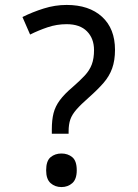

<svg xmlns="http://www.w3.org/2000/svg" viewBox="-20 -744 558 778"><path d="M190 -202V-220Q190 -258 197 -285.5Q204 -313 222.5 -338Q241 -363 273 -390Q304 -417 323.5 -438Q343 -459 352 -483Q361 -507 361 -541Q361 -588 332.5 -617Q304 -646 250 -646Q210 -646 173 -633.5Q136 -621 102 -604L71 -675Q111 -695 157 -709.5Q203 -724 250 -724Q341 -724 393.5 -676Q446 -628 446 -542Q446 -499 434.5 -467Q423 -435 399.5 -408Q376 -381 341 -350Q308 -321 290 -300.5Q272 -280 265 -260Q258 -240 258 -211V-202ZM229 14Q203 14 185 -2Q167 -18 167 -54Q167 -92 185 -107Q203 -122 229 -122Q255 -122 273 -107Q291 -92 291 -54Q291 -18 273 -2Q255 14 229 14Z"/></svg>

Font: lgurmukhi25
Style: Book
Weight: 400
Designer: Jelle Bosma - Monotype Design Team
Foundry: Monotype Imaging Inc.
Version: Version 2.003